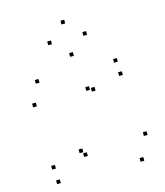

<svg xmlns="http://www.w3.org/2000/svg" viewBox="-120 -898 859 999"><g transform="rotate(-15 310.0 -398.5)"><path d="M65.8 -408.2V-428.2H45.8V-408.2ZM382.3 -408.2V-428.2H362.3V-408.2ZM355.2 -419.2V-439.2H335.2V-419.2ZM77.8 -69.6V-89.6H57.8V-69.6ZM83 10V-10H63V10ZM532.5 10V-10H512.5V10ZM583.9 -115.2V-135.2H563.9V-115.2ZM237.8 -115.2V-135.2H217.8V-115.2ZM255.3 -90V-110H235.3V-90ZM540.2 -450.1V-470.1H520.2V-450.1ZM532.7 -523.5V-543.5H512.7V-523.5ZM111.1 -523.5V-543.5H91.1V-523.5ZM414.7 -700.1V-720.1H394.7V-700.1ZM320 -786.6V-806.6H300V-786.6ZM225.3 -700.1V-720.1H205.3V-700.1ZM320 -612.3V-632.3H300V-612.3Z"/></g></svg>

Font: Monaspace Argon Dots Var
Style: Regular
Weight: 400
Designer: Riley Cran and the Lettermatic Team
Version: Version 1.100 (Monaspace Argon Dots)